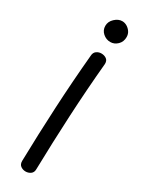

<svg xmlns="http://www.w3.org/2000/svg" viewBox="-257 -1021 822 1075"><g transform="rotate(30 154.5 -483.0)"><path d="M125 -727Q126 -748 140 -758Q154 -768 171 -768Q190 -768 204 -758Q218 -748 217 -726Q201 -551 192 -375.5Q183 -200 179 -24Q179 -3 164.5 7Q150 17 133 17Q115 17 101 7Q87 -3 87 -25Q91 -200 100 -376Q109 -552 125 -727ZM181 -848Q154 -848 133 -866.5Q112 -885 112 -913Q112 -941 134.5 -962Q157 -983 182 -983Q198 -983 212.5 -974.5Q227 -966 237 -951.5Q247 -937 247 -917Q247 -887 227 -867.5Q207 -848 181 -848Z"/></g></svg>

Font: Playpen Sans Deva
Style: Regular
Weight: 400
Designer: Pooja Saxena, Gunjan Panchal, Laura Meseguer, Veronika Burian, José Scaglione
Foundry: TypeTogether
Version: Version 2.000